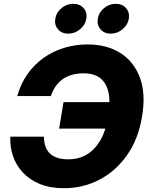

<svg xmlns="http://www.w3.org/2000/svg" viewBox="-20 -969 781 999"><path d="M313 10.3Q239.7 10.3 186 -12.2Q132.3 -34.7 97.4 -73Q62.5 -111.3 46.9 -159.2Q31.2 -207 33.7 -257.8H208.5Q209 -228 217 -205.8Q225.1 -183.6 241.2 -168.9Q257.3 -154.3 281 -147.2Q304.7 -140.1 335.9 -140.1Q389.2 -140.1 431.2 -164.8Q473.1 -189.5 502 -238.8Q530.8 -288.1 543 -363.3Q555.2 -436.5 544.7 -486.6Q534.2 -536.6 502 -562Q469.7 -587.4 415.5 -587.4Q383.8 -587.4 356.9 -580.3Q330.1 -573.2 308.3 -558.6Q286.6 -543.9 270.8 -521.7Q254.9 -499.5 244.6 -469.2H69.8Q87.4 -532.7 122.3 -582.5Q157.2 -632.3 205.6 -667Q253.9 -701.7 312.5 -719.7Q371.1 -737.8 436.5 -737.8Q534.2 -737.8 604.7 -694.1Q675.3 -650.4 707.3 -566.9Q739.3 -483.4 719.2 -363.3Q699.7 -244.6 640.6 -161.1Q581.5 -77.6 496.6 -33.7Q411.6 10.3 313 10.3ZM287.6 -299.8 310.5 -437.5H582.5L559.6 -299.8ZM556.2 -793.9Q522.5 -793.9 502.9 -816.7Q483.4 -839.4 488.8 -871.6Q494.1 -904.3 521.2 -926.8Q548.3 -949.2 582 -949.2Q616.2 -949.2 635.7 -926.8Q655.3 -904.3 650.4 -871.6Q645 -839.4 617.4 -816.7Q589.8 -793.9 556.2 -793.9ZM335 -793.9Q301.3 -793.9 281.7 -816.7Q262.2 -839.4 267.6 -871.6Q272.9 -904.3 300 -926.8Q327.1 -949.2 361.3 -949.2Q395 -949.2 414.8 -926.8Q434.6 -904.3 429.2 -871.6Q423.8 -839.4 396.5 -816.7Q369.1 -793.9 335 -793.9Z"/></svg>

Font: Inter 17pt ExtraBold
Style: Italic
Weight: 800
Italic angle: -9.3988°
Version: Version 4.001;git-66647c0bb